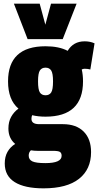

<svg xmlns="http://www.w3.org/2000/svg" viewBox="-20 -810 537 1050"><path d="M229 -172Q189 -172 156 -180Q152 -172 152 -160Q152 -131 194 -131H324Q397 -131 437.5 -90.5Q478 -50 478 22Q478 116 412 168Q346 220 218 220Q115 220 60.5 186Q6 152 6 84Q6 47 21 20.5Q36 -6 63 -23Q26 -54 26 -107Q26 -144 41 -171Q56 -198 81 -216Q24 -264 24 -365Q24 -557 229 -557Q303 -557 350 -532Q381 -584 443 -584Q473 -584 497 -573L474 -430Q467 -432 459.5 -433Q452 -434 443 -434Q434 -434 427 -430Q434 -401 434 -365Q434 -172 229 -172ZM229 -289Q250 -289 260 -304.5Q270 -320 270 -365Q270 -409 260 -424.5Q250 -440 229 -440Q208 -440 198 -424.5Q188 -409 188 -365Q188 -320 198 -304.5Q208 -289 229 -289ZM137 41Q137 63 157 72.5Q177 82 228 82Q317 82 317 42Q317 27 308 21Q299 15 271 15H187Q167 15 149 12Q137 23 137 41ZM399 -790 323 -596H131L56 -790H197L228 -675L259 -790Z"/></svg>

Font: Georama SemiCondensed ExtraBold
Style: Regular
Weight: 800
Width: 4
Designer: Jean-Baptiste Levee
Foundry: Production Type
Version: Version 1.000